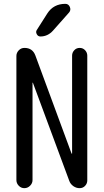

<svg xmlns="http://www.w3.org/2000/svg" viewBox="-20 -980 540 1000"><path d="M226.6 -910.2Q258.8 -960 320.3 -960Q336.9 -960 343.8 -943.8Q350.6 -927.7 339.8 -915L255.9 -820.3Q228.5 -790 190.4 -790Q177.7 -790 171.4 -802.2Q165 -814.5 171.9 -824.2ZM65.4 -42V-688.5Q65.4 -705.1 77.6 -717.8Q89.8 -730.5 107.4 -730.5Q149.4 -730.5 164.1 -691.4L352.5 -180.7Q352.5 -179.7 354 -179.7Q355.5 -179.7 355.5 -180.7V-690.4Q355.5 -706.1 366.7 -718.3Q377.9 -730.5 395 -730.5Q412.1 -730.5 423.3 -718.3Q434.6 -706.1 434.6 -690.4V-40Q434.6 -24.4 423.3 -12.2Q412.1 0 394.5 0Q377 0 361.8 -10.7Q346.7 -21.5 340.8 -38.1L151.4 -548.8Q151.4 -549.8 150.4 -549.8Q149.4 -549.8 149.4 -548.8V-42Q149.4 -25.4 136.7 -12.7Q124 0 106.9 0Q89.8 0 77.6 -12.7Q65.4 -25.4 65.4 -42Z"/></svg>

Font: Rounded-X Mgen+ 2m regular
Style: Regular
Weight: 400
Designer: [Source Han Sans]
Ryoko NISHIZUKA  (kana & ideographs); Paul D. Hunt (Latin, Greek & Cyrillic); Wenlong ZHANG  (bopomofo
Version: Version 1.059.20150602